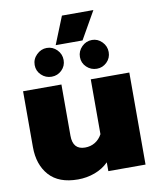

<svg xmlns="http://www.w3.org/2000/svg" viewBox="-92 -899 812 986"><g transform="rotate(-10 314.5 -406.5)"><path d="M299 -828H463L381 -684H241ZM117 -602Q117 -633 140 -655.5Q163 -678 193 -678Q224 -678 246 -655.5Q268 -633 268 -602Q268 -571 246 -549.5Q224 -528 193 -528Q162 -528 139.5 -549.5Q117 -571 117 -602ZM353 -602Q353 -633 375.5 -655.5Q398 -678 429 -678Q459 -678 481 -655.5Q503 -633 503 -602Q503 -571 481 -549.5Q459 -528 429 -528Q398 -528 375.5 -549.5Q353 -571 353 -602ZM35 -189V-480H235V-213Q235 -140 299 -140Q328 -140 351 -154Q374 -168 388 -194V-480H589V0H395V-46Q365 -16 323 -0.5Q281 15 235 15Q135 15 85 -41Q35 -97 35 -189Z"/></g></svg>

Font: Prompt ExtraBold
Style: Regular
Weight: 800
Designer: Katatrad Team
Foundry: CadsonDemak
Version: Version 1.000